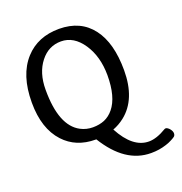

<svg xmlns="http://www.w3.org/2000/svg" viewBox="-164 -887 1175 1242"><g transform="rotate(-20 423.5 -265.5)"><path d="M664.1 214.4Q486.8 214.4 361.3 9.8H357.4Q222.7 9.8 140.6 -79.1Q50.3 -176.8 50.3 -355V-356.9Q50.3 -545.4 144 -648.4Q231.4 -744.6 378.4 -744.6Q526.4 -744.1 605.5 -639.6Q683.1 -537.1 683.1 -349.6Q683.1 -149.4 564.9 -56.6Q528.8 -28.3 486.3 -12.2Q566.9 139.2 677.7 139.2Q730.5 139.2 798.8 98.1Q802.2 96.2 807.6 96.2Q812.5 96.2 819.3 100.6Q827.1 105.5 833 112.8Q846.7 129.4 846.7 144.5Q846.7 159.7 835.9 167.2Q825.2 174.8 809.1 182.6Q793 191.4 771 198.2Q721.7 214.4 667.5 214.4ZM284.2 -91.3Q323.2 -70.8 368.2 -70.8Q412.6 -70.8 448.2 -85.4Q483.9 -100.6 511.2 -133.8Q570.8 -206.5 570.8 -356Q570.3 -485.4 510.7 -574.2Q450.2 -664.1 362.3 -664.1Q276.4 -664.1 220.7 -593.3Q162.6 -520 162.6 -403.8V-401.9Q162.6 -155.3 284.2 -91.3Z"/></g></svg>

Font: Copse
Style: Regular
Weight: 400
Version: Version 1.000